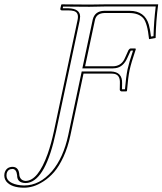

<svg xmlns="http://www.w3.org/2000/svg" viewBox="-114 -666 748 884"><path d="M270.5 -327.1 210 -42Q198.2 13.2 178 56.6Q157.7 100.1 135.3 126Q112.8 151.9 86.7 168.7Q60.5 185.5 38.8 191.9Q17.1 198.2 -2.9 198.2Q-61.5 198.2 -85 169.4Q-97.2 153.3 -93.3 131.8Q-85.9 102.5 -55.7 102.1Q-26.4 103 -24.9 141.1Q-20.5 165 3.4 167Q61 167 105.5 42.5Q121.6 -3.4 134.3 -62L243.2 -574.2Q250.5 -608.4 226.1 -615.2Q215.3 -618.2 200.2 -618.2H170.4Q163.6 -619.1 163.6 -625L168 -645L172.4 -646L296.9 -645L371.1 -646H614.3Q604 -568.8 602.5 -491.2L572.3 -485.8Q564.5 -560.5 545.4 -582.5Q524.4 -605.5 482.9 -606H365.7Q330.1 -604.5 323.2 -574.2L277.8 -360.8H404.8Q441.9 -360.8 458.5 -393.1Q461.4 -398.9 463.9 -404.8L477.5 -435.1Q481.9 -441.9 487.3 -442.9H509.3Q511.2 -441.4 511.2 -439Q490.2 -377.4 482.9 -344.2Q475.6 -310.1 470.7 -248L468.3 -245.1H445.3Q439 -246.6 437.5 -252L438 -283.2Q439.5 -319.8 413.6 -325.7Q405.8 -327.1 397.5 -327.1ZM262.2 -336.9H397.5Q449.7 -335 448.2 -282.7L447.8 -254.9H461.4Q466.3 -312.5 473.1 -346.2Q480.5 -379.9 498.5 -433.1H488.3Q487.3 -431.6 486.8 -430.7L473.1 -400.9Q454.1 -356.9 417.5 -352.1Q410.6 -351.1 404.8 -351.1H265.1L313 -576.2Q322.8 -615.2 365.7 -616.2H482.9Q552.7 -616.2 571.3 -552.2Q577.1 -531.7 581.1 -497.6L592.8 -499.5Q594.7 -569.3 603 -636.2H371.6L297.4 -634.8L176.3 -635.7L174.8 -627.9H200.2Q254.4 -626.5 254.9 -589.8Q254.4 -581.5 252.9 -571.8L144 -60.1Q97.2 160.6 14.6 175.8Q8.8 176.8 3.4 176.8Q-35.6 175.8 -35.2 141.1Q-38.1 113.3 -55.7 111.8Q-77.6 111.8 -83 131.8Q-83.5 133.3 -83.5 134.3Q-89.8 172.4 -34.7 184.6Q-18.6 188 -2.9 188Q68.4 188 125.5 122.1Q177.7 60.5 200.2 -43.9Z"/></svg>

Font: Linux Biolinum Outline O
Style: Italic
Weight: 400
Italic angle: -12°
Designer: Philipp H. Poll
Foundry: Philipp H. Poll
Version: Version 0.6.2